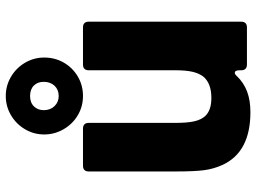

<svg xmlns="http://www.w3.org/2000/svg" viewBox="-131 -743 886 664"><g transform="rotate(-90 312.0 -411.0)"><path d="M73 -86Q60 -115 55.5 -147.5Q51 -180 51 -250V-547Q51 -567 71 -567H199Q219 -567 219 -547V-248Q219 -206 224.5 -182Q230 -158 243 -144Q263 -123 305 -123Q357 -123 380 -152Q391 -167 396 -189.5Q401 -212 401 -248V-547Q401 -567 421 -567H549Q569 -567 569 -547V-20Q569 0 549 0H421Q401 0 401 -20V-25Q401 -42 392 -42Q387 -42 381 -35Q358 -11 327.5 0.5Q297 12 256 12Q117 12 73 -86ZM179 -701Q179 -737 197 -767.5Q215 -798 245.5 -816Q276 -834 312 -834Q348 -834 378.5 -816Q409 -798 427 -767.5Q445 -737 445 -701Q445 -664 427.5 -633.5Q410 -603 379.5 -585Q349 -567 312 -567Q275 -567 244.5 -585.5Q214 -604 196.5 -635Q179 -666 179 -701ZM361 -703Q361 -724 348 -737Q335 -750 312 -750Q289 -750 276 -736.5Q263 -723 263 -703Q263 -680 277 -665.5Q291 -651 312 -651Q334 -651 347.5 -665.5Q361 -680 361 -703Z"/></g></svg>

Font: Open Sauce Two Black
Style: Regular
Weight: 900
Designer: Alfredo Marco Pradil
Foundry: Creative Sauce Fz LLC
Version: Version 1.477